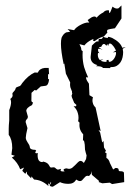

<svg xmlns="http://www.w3.org/2000/svg" viewBox="-20 -684 491 720"><path d="M55.7 -49.3Q46.9 -73.7 24.4 -93.3L35.6 -99.6L22.9 -104L25.9 -128.4Q25.9 -161.1 12.7 -178.2V-201.2Q12.7 -212.4 14.6 -232.4V-271Q21.5 -288.6 21.5 -300.8Q21.5 -307.6 18.6 -313Q27.3 -319.3 27.3 -326.2L26.4 -333Q26.4 -335.4 32 -341.1Q37.6 -346.7 38.1 -350.6Q38.6 -355 42 -356.7Q45.4 -358.4 48.8 -359.4Q52.2 -360.4 54.9 -361.6Q57.6 -362.8 63.5 -372.6Q85.4 -400.9 109.9 -412.1L121.6 -411.6Q128.4 -427.2 147.5 -429.2H162.6L164.1 -404.3L160.2 -407.2V-388.2L164.1 -386.2Q161.6 -363.8 150.9 -362.3L132.8 -359.9L115.7 -344.7L109.9 -346.7L98.1 -335.9L97.7 -307.1Q97.7 -301.8 104 -299.3L100.1 -290Q78.6 -279.8 78.6 -268.1L84.5 -247.1Q84.5 -240.2 80.3 -236.6Q76.2 -232.9 76.2 -226.1L83 -203.6Q76.7 -176.8 76.7 -167.5Q76.7 -162.6 78.9 -158.2Q81.1 -153.8 83.7 -149.7Q86.4 -145.5 88.9 -141.4Q91.3 -137.2 91.8 -132.8Q92.3 -122.1 112.3 -122.1L115.7 -119.1L111.8 -112.3L115.2 -108.9L121.6 -110.4L121.1 -101.6Q121.1 -76.2 138.7 -76.2L142.1 -78.1Q150.4 -76.2 155.5 -73Q160.6 -69.8 162.8 -65.9Q165 -62 167 -58.8Q168.9 -55.7 171.4 -55.7Q174.3 -55.7 180.7 -56.6Q184.1 -56.6 186 -55.2Q188 -53.7 191.2 -50.8Q194.3 -47.9 197.8 -47.9L209 -50.8L207 -45.4Q207 -41 216.8 -41L222.7 -41.5Q218.3 -44.4 218.3 -46.9Q218.3 -50.8 228.5 -52.7L238.3 -50.8Q245.6 -50.8 251.5 -55.4Q257.3 -60.1 262.7 -65.7Q268.1 -71.3 272.7 -75.9Q277.3 -80.6 282.2 -80.6Q288.1 -80.6 294.4 -72.8L302.7 -87.4Q303.2 -94.2 304.7 -101.1Q301.3 -111.3 298.8 -123Q298.3 -145 295.9 -152.8Q294.4 -157.7 292.5 -157.7H292Q291.5 -157.7 291 -156.7L292 -180.2Q282.2 -190.9 279.3 -202.6Q277.8 -208 277.8 -215.3L278.3 -224.1L272.9 -229.5Q274.4 -236.3 274.4 -242.7Q274.4 -251.5 272 -259.3Q268.1 -274.4 255.9 -285.6H265.1L266.6 -290.5L258.3 -298.3L249.5 -319.3Q249.5 -322.3 247.6 -325.7H249Q249 -328.1 250 -330.1Q251 -332 251 -335.9L250 -335.4V-340.8L244.1 -356Q242.7 -361.3 242.7 -367.7Q242.7 -371.1 243.2 -375L227.1 -407.7L221.2 -445.8L218.8 -443.4Q208.5 -491.7 208.5 -520Q208.5 -533.7 210.9 -542.5Q216.8 -556.6 228 -562.5L243.2 -564.9L233.4 -575.2L257.8 -570.8Q265.6 -582.5 283.2 -591.3Q299.3 -599.6 310.1 -599.6Q312.5 -599.6 314.9 -599.1L308.6 -608.9L323.7 -619.1Q329.6 -622.1 334 -622.1Q338.9 -622.1 342.3 -617.7Q353 -630.4 367.2 -637.2Q374 -645.5 384.8 -645.5Q386.7 -645.5 388.7 -645L389.2 -636.7L391.1 -635.3Q394 -636.7 401.9 -659.2Q411.1 -651.9 418.5 -651.9Q421.9 -651.9 424.8 -653.3L435.5 -663.6V-614.7L411.1 -578.1Q388.2 -574.7 384.3 -572.8Q381.3 -570.8 381.3 -567.4Q381.3 -565.9 381.8 -564.5L382.8 -562L369.6 -547.4Q361.8 -545.4 353 -541.5Q344.7 -537.1 335 -529.8L329.1 -530.3L330.6 -535.6Q330.1 -537.1 328.6 -537.1Q327.1 -537.1 324.7 -535.6Q306.2 -526.4 296.4 -513.7L277.8 -518.6L283.7 -505.9Q284.7 -503.4 284.7 -501Q284.7 -493.7 290 -492.7Q289.6 -485.4 289.6 -478Q289.6 -454.6 295.4 -432.6Q297.9 -423.8 301.8 -414.3Q305.7 -404.8 310.5 -393.6L303.7 -394.5Q302.7 -394 302.7 -392.1Q302.7 -391.1 303.2 -389.2Q304.7 -382.3 313.5 -370.1L315.4 -327.1L328.6 -319.3Q326.7 -313 326.7 -307.1Q326.7 -302.2 328.1 -297.9Q330.1 -288.6 338.4 -280.8L357.4 -192.9L349.6 -196.3L355.5 -187L363.3 -149.9L368.2 -155.3L370.1 -130.9L377.4 -118.7L373.5 -112.8L379.4 -109.4L378.9 -91.8Q388.2 -87.4 392.1 -72.8L404.3 -48.3L413.1 -54.2Q424.8 -54.2 424.8 -47.9Q424.8 -42 429.7 -42Q444.8 -42 444.8 -35.6L445.8 -1L400.4 6.3L391.6 1L363.8 3.4L349.6 -1.5L352.1 -4.9L324.7 -28.3Q324.2 -35.6 323.2 -42.5L321.8 -33.2L314 -23.9L308.6 -24.9Q303.7 -24.9 300.3 -21.7Q296.9 -18.6 293.9 -14.9Q291 -11.2 287.8 -8.1Q284.7 -4.9 280.3 -4.9Q273.9 -4.9 265.6 -10.7Q257.3 5.4 236.8 5.4Q217.8 5.4 205.1 -1L178.2 16.1Q166.5 15.6 166.5 10.3L171.9 2L170.4 -2.4L168.5 2.9L164.1 8.8L161.6 2.4L160.6 6.3L161.6 13.7Q137.2 -9.3 107.9 -10.7L98.1 -22.5L96.7 -15.1L81.1 -31.7V-41L74.7 -32.2L63.5 -43.5L70.3 -55.7ZM403.2 -487.8 414.8 -494.2Q414.8 -494.9 412.6 -499.2Q410.4 -503.5 407.2 -508.3Q403.9 -513 399.8 -517Q395.7 -520.9 391.9 -520.9Q387.2 -520.9 385.5 -511L382.4 -518.9L379 -512.4Q373.8 -519.2 369.7 -519.2Q364.3 -519.2 359.8 -508.6L350.2 -506.9L364.9 -496.3Q356.1 -501.4 351.6 -501.4Q347.5 -501.4 347.5 -496.6L348.5 -490.8L353 -484L347.5 -486L346.8 -478.9Q346.8 -466.6 354.3 -459L367.7 -461.8L357.1 -456Q368.7 -451.9 374.9 -451.9Q380.3 -451.9 380.3 -455.3L379.3 -458.7L387.2 -459.4V-457.7Q387.2 -452.2 390.6 -452.2Q395 -452.2 399.3 -455.3Q403.6 -458.4 407.2 -463.3Q410.7 -468.3 413 -474.1Q415.2 -479.9 415.2 -485L414.8 -488.8ZM384.8 -544.5Q384.8 -545.9 386.5 -545.9Q390.2 -545.9 400.5 -541.8Q431.6 -525.7 438.4 -504.8L451.4 -507.6L440.1 -501.1L441.8 -489.1Q441.8 -479.2 439.6 -469.1Q437.4 -459 432.1 -450.8Q426.8 -442.6 418.4 -437.5Q410.1 -432.4 397.8 -432.4H394.7L392.6 -428.6L366.3 -429Q362.6 -435.8 342 -435.8H340L345.8 -439.9Q319.8 -446.1 319.8 -470L324.6 -513Q340 -529.1 345.1 -529.1L348.5 -527.4L349.6 -532.9Q349.6 -538.3 353.7 -538.3L358.4 -537.7Q363.6 -537.7 366.3 -545.9Q377.9 -541.8 382.4 -541.8Q384.8 -541.8 384.8 -543.1Z"/></svg>

Font: Truetypewriter PolyglOTT
Style: Regular
Weight: 400
Designer: Sergey Beatoff a.k.a. Sam_T
Version: Version 3.76